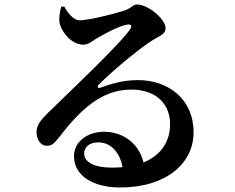

<svg xmlns="http://www.w3.org/2000/svg" viewBox="-20 -785 1040 851"><path d="M333 -695C307 -695 282 -724 265 -756L251 -755C245 -730 242 -713 243 -690C246 -655 291 -587 350 -587C371 -587 388 -602 407 -614C445 -636 507 -670 544 -676C560 -679 570 -672 553 -650C501 -579 291 -381 193 -285C160 -253 144 -231 142 -204C140 -166 162 -140 184 -139C209 -138 219 -147 243 -178C328 -288 424 -388 561 -388C676 -388 735 -320 734 -232C733 -163 699 -99 616 -65C592 -163 510 -201 442 -201C368 -201 308 -158 308 -92C308 -5 395 46 512 46C718 46 837 -62 838 -196C839 -346 726 -430 591 -430C514 -430 457 -407 424 -396C414 -393 408 -400 419 -411C457 -451 580 -557 646 -600C679 -623 714 -631 714 -659C714 -702 635 -765 588 -765C567 -765 567 -750 528 -737C474 -720 369 -695 333 -695ZM523 -44C508 -43 493 -42 476 -42C399 -42 353 -66 353 -104C353 -135 378 -154 416 -154C470 -154 511 -111 523 -44Z"/></svg>

Font: Noto Serif KR
Style: Bold
Weight: 700
Designer: Ryoko NISHIZUKA 西塚涼子 (kana & ideographs); Frank Grießhammer (Latin, Greek & Cyrillic); Wenlong ZHANG 张文龙 (bopomofo); San
Foundry: Adobe
Version: Version 2.001;hotconv 1.1.0;makeotfexe 2.6.0